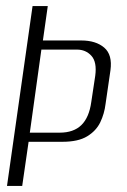

<svg xmlns="http://www.w3.org/2000/svg" viewBox="-20 -611 416 631"><path d="M3 0 87 -591H137L121 -478H247Q295 -478 322.5 -454.5Q350 -431 343 -380L327 -270Q323 -237 309.5 -209Q296 -181 266.5 -163Q237 -145 185 -145H74L53 0ZM78 -175H176Q222 -175 247.5 -200Q273 -225 280 -276L293 -362Q299 -407 280.5 -427.5Q262 -448 233 -448H116Z"/></svg>

Font: Alumni Sans Thin Light
Style: Italic
Weight: 300
Italic angle: -8°
Version: Version 1.016